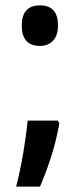

<svg xmlns="http://www.w3.org/2000/svg" viewBox="-20 -564 302 715"><path d="M129 -393Q61 -393 61 -469Q61 -544 129 -544Q196 -544 196 -469Q196 -432 177.5 -412.5Q159 -393 129 -393ZM195 -115 201 -104Q188 -34 170 21.5Q152 77 129 131H40Q55 74 66.5 6Q78 -62 83 -115Z"/></svg>

Font: Noto Sans Tamil ExtraCondensed SemiBold
Style: Regular
Weight: 600
Width: 2
Designer: Jelle Bosma - Monotype Design Team
Foundry: Monotype Imaging Inc.
Version: Version 2.004; ttfautohint (v1.8.4.7-5d5b)